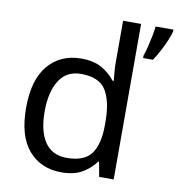

<svg xmlns="http://www.w3.org/2000/svg" viewBox="-85 -930 858 924"><g transform="rotate(10 344.0 -468.0)"><path d="M275 -83Q175 -83 115 -152.5Q55 -222 55 -360Q55 -498 115.5 -568.5Q176 -639 276 -639Q338 -639 377.5 -616Q417 -593 442 -560H448Q447 -573 444.5 -598.5Q442 -624 442 -639V-853H530V-93H459L446 -165H442Q418 -131 378 -107Q338 -83 275 -83ZM289 -156Q374 -156 408.5 -202.5Q443 -249 443 -343V-359Q443 -459 410 -512.5Q377 -566 288 -566Q217 -566 181.5 -509.5Q146 -453 146 -358Q146 -262 181.5 -209Q217 -156 289 -156ZM688 -844Q684 -826 672.5 -799Q661 -772 646 -743.5Q631 -715 616 -693H568V-705Q575 -724 581.5 -750.5Q588 -777 593.5 -804.5Q599 -832 601 -853H688Z"/></g></svg>

Font: Noto Sans Kannada UI
Style: Regular
Weight: 400
Designer: Jelle Bosma - Monotype Design Team
Foundry: Monotype Imaging Inc.
Version: Version 2.005; ttfautohint (v1.8.4.7-5d5b)